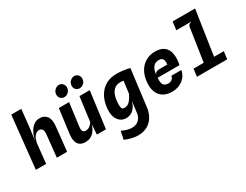

<svg xmlns="http://www.w3.org/2000/svg" viewBox="-97 -1511 3195 2493"><g transform="rotate(-30 1500.0 -264.0)"><path d="M41 0 123 -780.5H273L248.5 -545.5L221 -329L219.5 -320.5Q230 -380.5 249.2 -424.8Q268.5 -469 294.5 -498.5Q320.5 -528 350.8 -542.5Q381 -557 413 -557Q484 -557 521.2 -508.8Q558.5 -460.5 548 -361.5L510 0H355.5L390 -326.5Q396 -383.5 379 -405.2Q362 -427 331.5 -427Q315 -427 295 -416.5Q275 -406 256.5 -377Q238 -348 226 -293L195.5 0Z M780 11Q706.5 11 673.5 -38.2Q640.5 -87.5 653.5 -187L700.5 -546H854.5L810.5 -209Q805.5 -169.5 810.5 -149.5Q815.5 -129.5 829 -122.8Q842.5 -116 861 -116Q890.5 -116 917 -134.2Q943.5 -152.5 962.5 -184L1010 -546H1164L1092.5 0H956L969.5 -206V-164.5Q955 -107.5 928.5 -68.2Q902 -29 865 -9Q828 11 780 11ZM834.5 -632Q804 -632 781.2 -653.2Q758.5 -674.5 758.5 -710.5Q758.5 -738.5 772.2 -760Q786 -781.5 807 -793.8Q828 -806 850 -806Q881 -806 903.8 -783.5Q926.5 -761 926.5 -727Q926.5 -688.5 899.2 -660.2Q872 -632 834.5 -632ZM1064.5 -632Q1034 -632 1011.2 -653.2Q988.5 -674.5 988.5 -710.5Q988.5 -738.5 1002.2 -760Q1016 -781.5 1037.2 -793.8Q1058.5 -806 1080 -806Q1111.5 -806 1133.8 -783.2Q1156 -760.5 1156 -727Q1156 -688 1129 -660Q1102 -632 1064.5 -632Z M1223.5 233 1248 111Q1320 146 1373.8 150.8Q1427.5 155.5 1464 138.8Q1500.5 122 1520.8 90.5Q1541 59 1546 21.5L1611 -471L1619 -545.5L1765 -531.5L1695.5 22.5Q1688.5 76.5 1666.2 125.2Q1644 174 1605.2 210.2Q1566.5 246.5 1511.5 264.5Q1456.5 282.5 1384.8 276.2Q1313 270 1223.5 233ZM1393.5 6.5Q1326 6.5 1283.5 -46Q1241 -98.5 1241 -185Q1241 -251.5 1259.5 -317.2Q1278 -383 1317.5 -437Q1357 -491 1419.8 -523.5Q1482.5 -556 1570.5 -556Q1616 -556 1653 -551.8Q1690 -547.5 1718.2 -541.8Q1746.5 -536 1765 -531.5L1657 -421.5Q1648 -425 1634.8 -428Q1621.5 -431 1607 -433Q1592.5 -435 1579.5 -436Q1566.5 -437 1558 -437Q1498 -437 1462.5 -403.2Q1427 -369.5 1411.5 -313.8Q1396 -258 1396 -192Q1396 -152 1405.8 -136.5Q1415.5 -121 1442 -121Q1493.5 -121 1528.8 -164Q1564 -207 1588.5 -266L1599 -229.5L1578 -190.5Q1565 -125.5 1539.8 -81.5Q1514.5 -37.5 1477.8 -15.5Q1441 6.5 1393.5 6.5Z M2083 7.5Q2010.5 7.5 1960 -20.8Q1909.5 -49 1883.5 -101.2Q1857.5 -153.5 1858 -224.5Q1858.5 -300 1879.5 -361Q1900.5 -422 1938.8 -465.8Q1977 -509.5 2030 -533Q2083 -556.5 2147.5 -556.5Q2237.5 -556.5 2285 -515.5Q2332.5 -474.5 2343.8 -404Q2355 -333.5 2335.5 -244.5H2008.5Q2003.5 -196.5 2011.2 -167Q2019 -137.5 2039.8 -124Q2060.5 -110.5 2093 -110.5Q2124 -110.5 2147.5 -128.2Q2171 -146 2176 -178H2324.5Q2315.5 -122 2281.5 -80.2Q2247.5 -38.5 2196.2 -15.5Q2145 7.5 2083 7.5ZM2010 -280.5Q2017.5 -310 2036.2 -320.2Q2055 -330.5 2080 -330.5H2203Q2207 -366.5 2201.5 -390Q2196 -413.5 2179.8 -425.2Q2163.5 -437 2134 -437Q2100.5 -437 2074.5 -421Q2048.5 -405 2032 -370.5Q2015.5 -336 2010 -280.5Z M2609 -15 2698 -607Q2701.5 -630.5 2716.8 -641Q2732 -651.5 2746 -654L2710.5 -706.5L2720.5 -780.5H2879L2764 -15ZM2456.5 0 2471 -114H2925L2910.5 0ZM2526.5 -657.5 2542.5 -780.5H2879L2828 -657.5Z"/></g></svg>

Font: Spline Sans Mono
Style: Italic
Weight: 400
Italic angle: -4°
Monospace: yes
Designer: Eben Sorkin, Mirko Velimirovic
Foundry: Sorkin Type
Version: Version 1.004